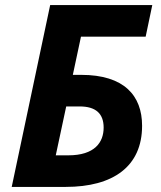

<svg xmlns="http://www.w3.org/2000/svg" viewBox="-20 -734 632 754"><path d="M26 0H238C424 0 538 -80 538 -240C538 -359 467 -440 299 -440H266L298 -590H552L578 -714H177ZM199 -124 240 -316H293C356 -316 387 -288 387 -233C387 -175 352 -124 248 -124Z"/></svg>

Font: Noto Sans
Style: Bold Italic
Weight: 700
Italic angle: -12°
Designer: Monotype Design Team
Foundry: Monotype Imaging Inc.
Version: Version 2.013